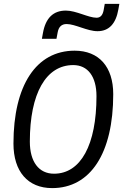

<svg xmlns="http://www.w3.org/2000/svg" viewBox="-20 -966 639 996"><path d="M250.5 9.8C449.7 9.8 567.4 -171.4 567.4 -477.5C567.4 -619.6 493.2 -703.1 367.2 -703.1C168 -703.1 49.8 -523.9 49.8 -221.2C49.8 -76.2 124.5 9.8 250.5 9.8ZM260.3 -64.9C181.6 -64.9 134.8 -126.5 134.8 -231.4C134.8 -481 218.3 -628.4 359.9 -628.4C436 -628.4 480.5 -568.4 480.5 -467.3C480.5 -214.4 398.9 -64.9 260.3 -64.9ZM197.3 -764.6H272.9L279.3 -798.8C284.7 -827.1 299.8 -841.3 325.7 -841.3C369.6 -841.3 433.1 -804.2 485.8 -804.2C544.4 -804.2 581.1 -841.8 594.2 -918L599.1 -945.8H523.4L517.6 -913.1C512.7 -886.7 500.5 -874 481 -874C438.5 -874 375 -911.1 321.8 -911.1C255.9 -911.1 216.3 -872.1 202.6 -793.9Z"/></svg>

Font: Cascadia Mono NF SemiLight
Style: Italic
Weight: 350
Italic angle: -10°
Monospace: yes
Designer: Aaron Bell
Foundry: Saja Typeworks
Version: Version 2404.023